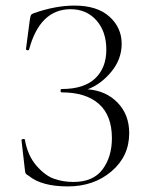

<svg xmlns="http://www.w3.org/2000/svg" viewBox="-20 -656 532 688"><path d="M294 -336Q360 -331 401.5 -288Q443 -245 443 -179Q443 -96 379.5 -42Q316 12 223 12Q129 12 83 -26Q74 -31 72 -34.5Q70 -38 69 -49L57 -154Q57 -157 62.5 -158Q68 -159 69 -156Q79 -99 110 -63Q141 -27 173.5 -15.5Q206 -4 243 -4Q314 -4 347.5 -49Q381 -94 381 -161Q381 -242 334.5 -283.5Q288 -325 201 -325Q197 -325 197 -331Q197 -337 201 -337Q281 -337 321 -375Q361 -413 361 -478Q361 -543 325.5 -583Q290 -623 233 -623Q123 -623 84 -478Q83 -475 78 -476Q73 -477 73 -480L87 -586Q89 -598 91 -602Q93 -606 102 -609Q179 -636 247 -636Q328 -636 372 -596.5Q416 -557 416 -499Q416 -444 379 -399Q342 -354 294 -336Z"/></svg>

Font: t
Style: Regular
Weight: 300
Designer: Christian Thalmann (Catharsis Fonts)
Version: Version 1.000;PS 002.000;hotconv 1.0.88;makeotf.lib2.5.64775